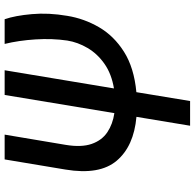

<svg xmlns="http://www.w3.org/2000/svg" viewBox="-26 -559 818 806"><g transform="rotate(-90 383.0 -156.0)"><path d="M116.8 -545.5H220.9L177.9 -289.4Q166.9 -223.4 181.8 -180.4Q196.7 -137.4 230.8 -114.5Q264.9 -91.6 311.1 -84.9L387.4 -545.5H491.1L414.8 -86.6Q476.2 -96.9 518.3 -126.6Q560.4 -156.2 584.5 -197.3Q608.7 -238.3 615.8 -282.7Q625 -345.5 620.6 -416Q616.1 -486.5 601.6 -545.5H705.3Q720.5 -501.4 726.7 -431.3Q733 -361.2 719.5 -282.7Q708.1 -212 671.7 -149.3Q635.3 -86.6 568.5 -44.4Q501.8 -2.1 399.1 7.5L361.9 233H258.2L295.5 7.8Q172.2 -3.2 111.3 -75.1Q50.4 -147 74.2 -290.1Z"/></g></svg>

Font: Inter UI Medium
Style: Italic
Weight: 500
Italic angle: 9.39999°
Designer: Rasmus Andersson
Foundry: rsms
Version: 3.2;8d6f07862